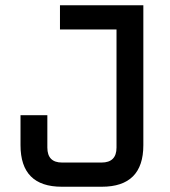

<svg xmlns="http://www.w3.org/2000/svg" viewBox="-20 -710 646 730"><path d="M58 -158V-272H160V-149Q160 -92 216 -92H366Q423 -92 423 -149V-598H208V-690H525V-158Q525 0 367 0H215Q58 0 58 -158Z"/></svg>

Font: Oxanium Medium
Style: Regular
Weight: 500
Designer: Severin Meyer
Version: Version 1.001